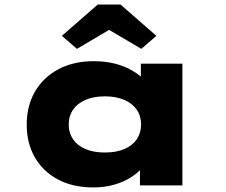

<svg xmlns="http://www.w3.org/2000/svg" viewBox="-20 -812 992 841"><path d="M389 9Q299 9 233.5 -26Q168 -61 132.5 -123Q97 -185 97 -266Q97 -348 133 -410.5Q169 -473 235.5 -508.5Q302 -544 390 -544Q442 -544 484.5 -533Q527 -522 560 -502.5Q593 -483 613.5 -461Q634 -439 641 -418L597 -412V-533H779V0H593V-146L631 -132Q627 -106 606.5 -81Q586 -56 554 -35.5Q522 -15 480 -3Q438 9 389 9ZM439 -144Q489 -144 524.5 -159Q560 -174 579 -202Q598 -230 598 -266Q598 -304 579 -331.5Q560 -359 524.5 -374.5Q489 -390 439 -390Q390 -390 354.5 -374.5Q319 -359 300 -331.5Q281 -304 281 -266Q281 -230 300 -202Q319 -174 354.5 -159Q390 -144 439 -144ZM317 -598 251 -655 408 -792H508L665 -655L599 -598L443 -690H473Z"/></svg>

Font: Lexend Tera ExtraBold
Style: Regular
Weight: 800
Designer: Bonnie Shaver-Troup, Thomas Jockin
Foundry: Lexend
Version: Version 1.007